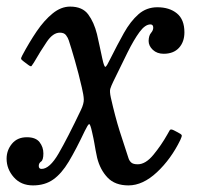

<svg xmlns="http://www.w3.org/2000/svg" viewBox="-56 -552 626 582"><path d="M-36 -71Q-36 -96.5 -19.8 -116.2Q-3.5 -136 25.5 -136Q52.5 -136 64 -121Q75.5 -106 75.5 -87Q75.5 -67 68.5 -62.2Q61.5 -57.5 61.5 -49Q61.5 -40 70 -40Q94.5 -40 121.5 -86.5Q148.5 -133 189.5 -219Q198.5 -238 198 -251Q197.5 -264 192 -287Q182.5 -328.5 171 -368.5Q159.5 -408.5 152.5 -429.5Q150 -437.5 144.2 -445.2Q138.5 -453 125.5 -453Q104.5 -453 85.8 -425.2Q67 -397.5 46.5 -362Q41.5 -354 39.5 -351.8Q37.5 -349.5 30 -355L16 -365.5Q8.5 -371 8 -373.8Q7.5 -376.5 11.5 -384Q32.5 -423.5 55.2 -457Q78 -490.5 103.5 -511.2Q129 -532 156.5 -532Q194 -532 211.5 -508.2Q229 -484.5 238 -448.5Q240.5 -438 245.8 -413.2Q251 -388.5 254 -375Q260 -347 264 -349.5Q268 -352 278 -373Q299.5 -416 319.5 -451.8Q339.5 -487.5 363.8 -508.8Q388 -530 421 -530Q457.5 -530 480.2 -511.5Q503 -493 503 -454Q503 -425 486.5 -407Q470 -389 440 -389Q420 -389 407.2 -401Q394.5 -413 394.5 -428Q395 -444.5 401.8 -452.2Q408.5 -460 408.5 -468Q408.5 -478 400 -478Q384 -478 367 -455Q350 -432 330.5 -392.8Q311 -353.5 287.5 -305Q280.5 -290.5 278.2 -282.5Q276 -274.5 280 -256Q293 -198.5 306.5 -155.5Q320 -112.5 333.5 -72.5Q336 -64.5 342 -59.2Q348 -54 361.5 -54Q385.5 -54 409.2 -83Q433 -112 451 -144Q456 -152.5 458.5 -157.2Q461 -162 471 -157L482.5 -151Q493.5 -145.5 494.8 -142.2Q496 -139 490.5 -127.5Q462.5 -70 419.8 -30Q377 10 333.5 10Q292.5 10 270 -13.8Q247.5 -37.5 238.5 -73.5Q235.5 -87 233.8 -96.5Q232 -106 230 -118.2Q228 -130.5 223 -152Q217.5 -177 214 -175.8Q210.5 -174.5 201 -155Q174.5 -99 152.5 -62.2Q130.5 -25.5 105.2 -7.8Q80 10 44 10Q7.5 10 -14.2 -14.8Q-36 -39.5 -36 -71Z"/></svg>

Font: Besley
Style: Italic
Weight: 400
Italic angle: -13°
Designer: Owen Earl
Foundry: indestructible type*
Version: Version 4.000; ttfautohint (v1.8.4.7-5d5b)